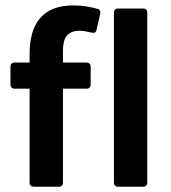

<svg xmlns="http://www.w3.org/2000/svg" viewBox="-20 -705 647 725"><path d="M91.8 -502V-468.8H35.2C25.4 -468.8 19.5 -462.9 19.5 -453.1V-385.7C19.5 -376 25.4 -370.1 35.2 -370.1H91.8V-15.6C91.8 -5.9 97.7 0 107.4 0H202.1C211.9 0 217.8 -5.9 217.8 -15.6V-370.1H306.6C316.4 -370.1 322.3 -376 322.3 -385.7V-453.1C322.3 -462.9 316.4 -468.8 306.6 -468.8H217.8V-514.6C217.8 -559.6 232.4 -588.9 281.2 -588.9C294.9 -588.9 311.5 -585 325.2 -582C335 -579.1 342.8 -582 344.7 -592.8L358.4 -653.3C360.4 -663.1 356.4 -669.9 346.7 -671.9C322.3 -678.7 293.9 -684.6 255.9 -684.6C139.6 -684.6 91.8 -613.3 91.8 -502ZM410.2 -657.2V-15.6C410.2 -5.9 416 0 425.8 0H520.5C530.3 0 536.1 -5.9 536.1 -15.6V-657.2C536.1 -667 530.3 -672.9 520.5 -672.9H425.8C416 -672.9 410.2 -667 410.2 -657.2Z"/></svg>

Font: Ed Sans Neue SemiBold
Style: Regular
Weight: 600
Designer: Stephen Hutchings
Version: Version 1.004;PS 001.004;hotconv 1.0.88;makeotf.lib2.5.64775